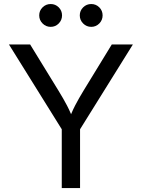

<svg xmlns="http://www.w3.org/2000/svg" viewBox="-20 -953 719 973"><path d="M293 0V-297.9L25.4 -727.5H132.8L276.9 -492.7Q301.3 -453.1 320.1 -417.2Q338.9 -381.3 358.9 -326.7H321.8Q341.8 -382.3 360.8 -418.7Q379.9 -455.1 402.8 -492.7L546.4 -727.5H653.3L385.7 -297.9V0ZM442.4 -816.9Q418.5 -816.9 401.4 -834Q384.3 -851.1 384.3 -875Q384.3 -898.9 401.4 -915.8Q418.5 -932.6 442.4 -932.6Q466.3 -932.6 483.2 -915.8Q500 -898.9 500 -875Q500 -851.1 483.2 -834Q466.3 -816.9 442.4 -816.9ZM236.8 -816.9Q212.9 -816.9 195.8 -834Q178.7 -851.1 178.7 -875Q178.7 -898.9 195.8 -915.8Q212.9 -932.6 236.8 -932.6Q260.7 -932.6 277.6 -915.8Q294.4 -898.9 294.4 -875Q294.4 -851.1 277.6 -834Q260.7 -816.9 236.8 -816.9Z"/></svg>

Font: Inter Variable
Style: Regular
Weight: 400
Designer: Rasmus Andersson
Foundry: rsms
Version: Version 4.001;git-9221beed3